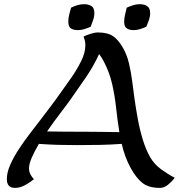

<svg xmlns="http://www.w3.org/2000/svg" viewBox="-20 -893 855 918"><path d="M118.7 -87.4Q118.7 -72.8 125.5 -59.6Q132.3 -46.4 142.1 -36.1Q126 -22.5 101.1 -8.5Q76.2 5.4 51.8 5.4Q12.7 5.4 12.7 -36.6Q12.7 -68.8 29.5 -106.4Q46.4 -144 71.5 -182.1Q96.7 -220.2 123 -254.4Q149.4 -288.6 168.9 -314Q194.8 -348.1 220.7 -382.3Q246.6 -416.5 271 -451.2Q292 -480.5 319.3 -519.3Q346.7 -558.1 367.4 -599.4Q388.2 -640.6 388.2 -677.2Q388.2 -688 385.7 -698.2Q383.3 -708.5 379.4 -718.3Q394 -725.1 413.1 -731.4Q432.1 -737.8 448.2 -737.8Q493.2 -737.8 518.6 -721.4Q543.9 -705.1 566.4 -667Q586.4 -633.3 596.7 -589.8Q606.9 -546.4 612.5 -501.5Q618.2 -456.5 623.5 -418Q629.9 -374 638.9 -324.2Q647.9 -274.4 662.4 -226.6Q676.8 -178.7 698.7 -140.1Q717.8 -107.4 750.2 -83.7Q782.7 -60.1 815.4 -43Q804.2 -27.3 784.9 -11Q765.6 5.4 745.1 5.4Q690.9 5.4 661.1 -18.3Q631.3 -42 606.4 -86.9Q590.3 -115.7 579.6 -145.3Q568.8 -174.8 562 -205.1Q509.3 -201.2 456.1 -200.2Q402.8 -199.2 350.1 -199.2Q303.7 -199.2 257.8 -200.4Q211.9 -201.7 166 -205.1Q145.5 -170.4 132.1 -139.9Q118.7 -109.4 118.7 -87.4ZM377.9 -263.2Q420.9 -263.2 464.1 -262.5Q507.3 -261.7 550.8 -261.2Q541.5 -317.9 535.4 -375.2Q529.3 -432.6 516.8 -488.8Q504.4 -544.9 476.6 -598.6Q467.3 -616.2 454.1 -634.8Q426.8 -575.7 390.1 -522.2Q353.5 -468.8 316.9 -417Q299.3 -392.1 267.8 -351.1Q236.3 -310.1 205.1 -264.6Q247.6 -263.7 290.8 -263.4Q334 -263.2 377.9 -263.2ZM352.5 -749Q331.1 -749 318.8 -757.3Q306.6 -765.6 306.6 -789.1Q306.6 -806.2 310.8 -823Q314.9 -839.8 319.8 -856.4Q334 -863.3 349.9 -868.2Q365.7 -873 381.8 -873Q403.3 -873 417.2 -864Q431.2 -855 431.2 -831.1Q431.2 -814 425.3 -797.4Q419.4 -780.8 413.6 -765.1Q398.9 -758.8 383.8 -753.9Q368.7 -749 352.5 -749ZM619.1 -749Q598.1 -749 585.9 -757.6Q573.7 -766.1 573.7 -788.6Q573.7 -805.7 577.9 -822.8Q582 -839.8 585.9 -856.4Q600.6 -862.8 616.2 -867.9Q631.8 -873 647.9 -873Q669.4 -873 683.6 -863.8Q697.8 -854.5 697.8 -830.6Q697.8 -813.5 692.1 -797.1Q686.5 -780.8 679.7 -765.1Q665.5 -758.8 650.1 -753.9Q634.8 -749 619.1 -749Z"/></svg>

Font: Lumanosimo
Style: Regular
Weight: 400
Designer: The DocRepair Project, Eduardo Rodriguez Tunni
Foundry: Google
Version: Version 1.010